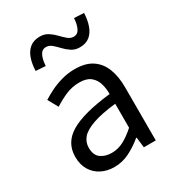

<svg xmlns="http://www.w3.org/2000/svg" viewBox="-194 -918 952 1045"><g transform="rotate(-30 281.5 -395.5)"><path d="M217.2 13.4Q171.9 13.4 136.1 -4.9Q100.2 -23.2 79.4 -57.9Q58.6 -92.5 58.6 -141.3Q58.6 -230.1 138.5 -277.5Q218.3 -325 391.7 -344.2Q392.1 -379.4 382.8 -410.5Q373.5 -441.7 349.2 -461.5Q324.9 -481.3 280 -481.3Q232.6 -481.3 191.1 -462.8Q149.7 -444.3 117 -422.7L81.9 -486Q107 -502.3 139.8 -518.5Q172.6 -534.7 211.9 -545.7Q251.1 -556.8 294.5 -556.8Q361.2 -556.8 402.8 -529.1Q444.3 -501.4 463.7 -451.5Q483.1 -401.6 483.1 -334V0H408.2L400.5 -64.9H396.7Q358.6 -32.7 313.3 -9.7Q267.9 13.4 217.2 13.4ZM242.8 -60.6Q282 -60.6 317.3 -79Q352.5 -97.4 391.7 -132.4V-283.2Q300.7 -273.1 246.8 -254.3Q193 -235.5 170 -209.1Q147.1 -182.6 147.1 -147.4Q147.1 -100.4 174.9 -80.5Q202.6 -60.6 242.8 -60.6ZM379.6 -645Q350.1 -645 328.5 -659.2Q306.9 -673.3 289.4 -692Q271.9 -710.7 255.3 -724.9Q238.7 -739 218.9 -739Q193.8 -739 181.5 -714.7Q169.3 -690.5 166.9 -650.1L105.7 -654.3Q107.3 -697.6 119.1 -731.7Q131 -765.9 155.3 -785.6Q179.7 -805.3 218.2 -805.3Q247.7 -805.3 269.5 -791.1Q291.3 -777 308.8 -758.6Q326.3 -740.2 342.9 -726.1Q359.5 -711.9 379.2 -711.9Q404.4 -711.9 416.4 -736.2Q428.5 -760.5 430.7 -799.2L491.9 -796Q490.3 -753.3 478.5 -719.2Q466.8 -685.1 442.7 -665Q418.5 -645 379.6 -645Z"/></g></svg>

Font: Noto Sans SC Thin
Style: Regular
Weight: 100
Designer: Ryoko NISHIZUKA 西塚涼子 (kana, bopomofo & ideographs); Paul D. Hunt (Latin, Greek & Cyrillic); Sandoll Communications 산돌커뮤니
Foundry: Adobe
Version: Version 2.004-H2;hotconv 1.0.118;makeotfexe 2.5.65603